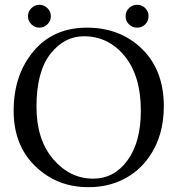

<svg xmlns="http://www.w3.org/2000/svg" viewBox="-20 -774 742 804"><path d="M111.6 -672.1Q97.2 -686 97.2 -706.1Q97.2 -726.1 111.6 -740Q126 -753.9 145 -753.9Q164.1 -753.9 178.5 -740Q192.9 -726.1 192.9 -706.1Q192.9 -686 178.5 -672.1Q164.1 -658.2 145 -658.2Q126 -658.2 111.6 -672.1ZM520 -672.1Q505.9 -686 505.9 -706.1Q505.9 -726.1 520 -740Q534.2 -753.9 554.2 -753.9Q574.2 -753.9 588.1 -740Q602.1 -726.1 602.1 -706.1Q602.1 -686 588.1 -672.1Q574.2 -658.2 554.2 -658.2Q534.2 -658.2 520 -672.1ZM331.1 -622.1Q249 -622.1 190.9 -548.1Q132.8 -474.1 132.8 -327.1Q132.8 -189 202.9 -107.4Q272.9 -25.9 370.1 -25.9Q458 -25.9 513.9 -102.5Q569.8 -179.2 569.8 -310.1Q569.8 -456.1 502 -539.1Q434.1 -622.1 331.1 -622.1ZM666 -329.1Q666 -204.1 604 -116.2Q562 -56.2 496.8 -23.2Q431.6 9.8 350.1 9.8Q218.3 9.8 127.7 -78.1Q37.1 -166 37.1 -310.1Q37.1 -460 120.1 -559.1Q203.1 -658.2 344.2 -658.2Q483.4 -658.2 574.7 -569.1Q666 -480 666 -329.1Z"/></svg>

Font: Linux Libertine O
Style: Regular
Weight: 400
Designer: Philipp H. Poll
Foundry: Philipp H. Poll
Version: Version 5.3.0